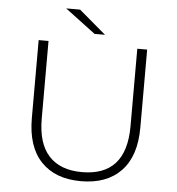

<svg xmlns="http://www.w3.org/2000/svg" viewBox="-59 -930 910 989"><g transform="rotate(5 396.5 -435.0)"><path d="M400 -757 243 -875H315L454 -757ZM116 -297V-700H167V-299Q167 -170 226 -106Q285 -42 397 -42Q626 -42 626 -299V-700H677V-297Q677 -149 603 -72Q529 5 396 5Q263 5 189.5 -72Q116 -149 116 -297Z"/></g></svg>

Font: mBank Light
Style: Regular
Weight: 300
Designer: Julieta Ulanovsky
Foundry: Julieta Ulanovsky
Version: Version 7.200;PS 007.200;hotconv 1.0.88;makeotf.lib2.5.64775